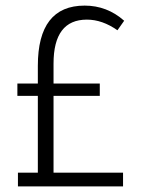

<svg xmlns="http://www.w3.org/2000/svg" viewBox="-20 -665 505 685"><path d="M336 -323H171V-49H419V0H44V-49H115V-323H42V-367H115V-430Q115 -645 282 -645Q362 -645 423 -591L399 -557Q345 -595 290 -595Q171 -595 171 -438V-367H336Z"/></svg>

Font: Tajawal Light
Style: Regular
Weight: 300
Designer: Boutros Fonts
Foundry: Created by Boutros International 2017
Version: Version 1.700